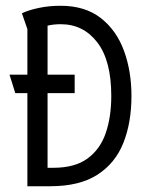

<svg xmlns="http://www.w3.org/2000/svg" viewBox="-20 -646 527 666"><path d="M13 -387H75V-545L56 -600Q79 -611 114.5 -618.5Q150 -626 190 -626Q275 -626 329.5 -583.5Q384 -541 410 -470Q436 -399 436 -313Q436 -221 408 -150.5Q380 -80 318 -40Q256 0 154 0H75V-323H33ZM145 -387H239V-323H145V-64H165Q240 -64 284 -96.5Q328 -129 347 -185Q366 -241 366 -313Q366 -436 317.5 -499Q269 -562 191 -562Q165 -562 145 -557Z"/></svg>

Font: Aubrey
Style: Regular
Weight: 400
Designer: Gayaneh Bagdasaryan
Foundry: Cyreal.org
Version: Version 1.102; ttfautohint (v1.8.3)